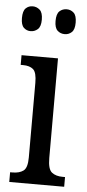

<svg xmlns="http://www.w3.org/2000/svg" viewBox="-54 -777 367 808"><g transform="rotate(5 130.0 -372.5)"><path d="M17 0V-41H27Q56 -41 73 -53.5Q90 -66 90 -110V-425Q90 -469 75 -482Q60 -495 32 -495H22V-536H176V-115Q176 -68 193 -54.5Q210 -41 239 -41H249V0ZM195 -640Q177 -640 164.5 -651.5Q152 -663 152 -692Q152 -722 164.5 -733.5Q177 -745 195 -745Q212 -745 224.5 -733.5Q237 -722 237 -692Q237 -663 224.5 -651.5Q212 -640 195 -640ZM51 -640Q34 -640 22 -651.5Q10 -663 10 -692Q10 -722 22 -733.5Q34 -745 51 -745Q68 -745 81 -733.5Q94 -722 94 -692Q94 -663 81 -651.5Q68 -640 51 -640Z"/></g></svg>

Font: Noto Serif Hebrew ExtraCondensed
Style: Regular
Weight: 400
Width: 2
Designer: Monotype Design Team
Foundry: Monotype Imaging Inc.
Version: Version 2.004; ttfautohint (v1.8.4.7-5d5b)